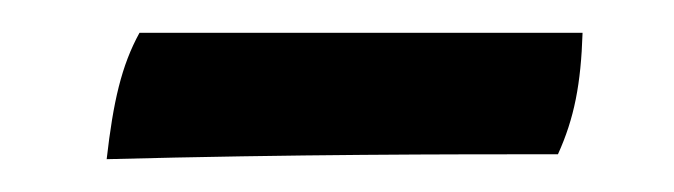

<svg xmlns="http://www.w3.org/2000/svg" viewBox="-20 -318 411 117"><path d="M45 -221C160 -224 254 -224 320 -224C330 -246 334 -267 335 -298H65C54 -278 49 -256 45 -221Z"/></svg>

Font: Vollkorn Semibold
Style: Italic
Weight: 600
Italic angle: -11°
Designer: Friedrich Althausen
Foundry: Friedrich Althausen
Version: Version 4.015;PS 004.015;hotconv 1.0.88;makeotf.lib2.5.64775